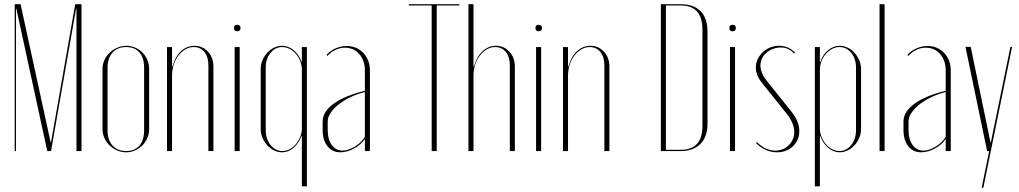

<svg xmlns="http://www.w3.org/2000/svg" viewBox="-20 -719 4853 914"><path d="M368 0H344V-677H342L223 0H205L58 -677H56V0H50V-699H78L221 -42H223L338 -699H368Z M581 -501Q603 -501 623 -492.5Q643 -484 658 -469Q673 -454 681.5 -434Q690 -414 690 -391V-104Q690 -82 681.5 -62Q673 -42 658 -27Q643 -12 623 -3Q603 6 580 6Q558 6 537.5 -3Q517 -12 501.5 -27Q486 -42 477 -62Q468 -82 468 -104V-391Q468 -413 477 -433Q486 -453 502 -468Q518 -483 538.5 -492Q559 -501 581 -501ZM581 -495Q539 -495 515.5 -468.5Q492 -442 492 -397V-98Q492 -53 515.5 -26.5Q539 0 581 0Q621 0 643.5 -25.5Q666 -51 666 -98V-397Q666 -444 643.5 -469.5Q621 -495 581 -495Z M801 -402Q814 -450 842 -475.5Q870 -501 906 -501Q944 -501 970 -473Q996 -445 996 -402V0H972V-408Q972 -448 953 -471.5Q934 -495 902 -495Q881 -495 862.5 -484Q844 -473 829.5 -454.5Q815 -436 807 -411Q799 -386 799 -358V0H775V-495H799V-402Z M1094 -586Q1094 -601 1109 -601Q1125 -601 1125 -586Q1125 -570 1109 -570Q1094 -570 1094 -586ZM1121 -495V0H1097V-495Z M1417 -71H1415Q1402 -36 1377 -15Q1352 6 1323 6Q1303 6 1284.5 -3Q1266 -12 1252 -27.5Q1238 -43 1229.5 -63Q1221 -83 1221 -105V-391Q1221 -412 1229.5 -432Q1238 -452 1252 -467.5Q1266 -483 1284.5 -492Q1303 -501 1323 -501Q1352 -501 1377.5 -480.5Q1403 -460 1416 -424H1417V-495H1441V168H1417ZM1417 -387Q1417 -408 1409.5 -427.5Q1402 -447 1389 -462Q1376 -477 1359 -486Q1342 -495 1324 -495Q1290 -495 1267.5 -467Q1245 -439 1245 -397V-99Q1245 -78 1251 -60Q1257 -42 1268 -28.5Q1279 -15 1293.5 -7.5Q1308 0 1324 0Q1342 0 1359 -9Q1376 -18 1388.5 -33Q1401 -48 1409 -67.5Q1417 -87 1417 -108Z M1516 -141Q1516 -187 1568 -225Q1620 -263 1717 -287V-383Q1717 -431 1690.5 -461.5Q1664 -492 1622 -492Q1599 -492 1577 -481.5Q1555 -471 1539 -453L1534 -457Q1551 -477 1577 -488.5Q1603 -500 1630 -500Q1678 -500 1709.5 -467Q1741 -434 1741 -383V0H1717V-55H1715Q1697 -29 1664.5 -11.5Q1632 6 1600 6Q1562 6 1539 -22.5Q1516 -51 1516 -100ZM1611 -2Q1625 -2 1640.5 -7.5Q1656 -13 1670.5 -22Q1685 -31 1697.5 -43Q1710 -55 1717 -69V-281Q1681 -272 1648.5 -256.5Q1616 -241 1592 -222Q1568 -203 1554 -182Q1540 -161 1540 -141V-100Q1540 -55 1559.5 -28.5Q1579 -2 1611 -2Z M2167 -693H2059V0H2035V-693H1926V-699H2167Z M2236 -401Q2249 -449 2277 -475Q2305 -501 2341 -501Q2379 -501 2405 -473Q2431 -445 2431 -402V0H2407V-408Q2407 -448 2388 -471.5Q2369 -495 2337 -495Q2316 -495 2297.5 -484Q2279 -473 2264.5 -454.5Q2250 -436 2242 -411Q2234 -386 2234 -358V0H2210V-699H2234V-402Z M2529 -586Q2529 -601 2544 -601Q2560 -601 2560 -586Q2560 -570 2544 -570Q2529 -570 2529 -586ZM2556 -495V0H2532V-495Z M2686 -402Q2699 -450 2727 -475.5Q2755 -501 2791 -501Q2829 -501 2855 -473Q2881 -445 2881 -402V0H2857V-408Q2857 -448 2838 -471.5Q2819 -495 2787 -495Q2766 -495 2747.5 -484Q2729 -473 2714.5 -454.5Q2700 -436 2692 -411Q2684 -386 2684 -358V0H2660V-495H2684V-402Z M3126 -699H3221Q3283 -699 3315.5 -665.5Q3348 -632 3348 -569V-130Q3348 -68 3314.5 -34Q3281 0 3221 0H3126ZM3150 -6H3221Q3324 -6 3324 -120V-577Q3324 -693 3221 -693H3150Z M3452 -586Q3452 -601 3467 -601Q3483 -601 3483 -586Q3483 -570 3467 -570Q3452 -570 3452 -586ZM3479 -495V0H3455V-495Z M3760 -464Q3735 -493 3697 -493Q3677 -493 3659 -486Q3641 -479 3628 -467.5Q3615 -456 3607.5 -440.5Q3600 -425 3600 -407Q3600 -372 3632 -332L3748 -187Q3785 -141 3785 -95Q3785 -73 3777 -54.5Q3769 -36 3754.5 -22.5Q3740 -9 3721 -1.5Q3702 6 3679 6Q3623 6 3579 -38L3583 -43Q3624 -2 3671 -2Q3709 -2 3735 -28Q3761 -54 3761 -91Q3761 -133 3723 -180L3606 -326Q3578 -362 3578 -398Q3578 -419 3587 -437.5Q3596 -456 3611 -470.5Q3626 -485 3646.5 -493Q3667 -501 3689 -501Q3734 -501 3765 -468Z M3859 -495H3883V-424H3885Q3897 -460 3922.5 -480.5Q3948 -501 3977 -501Q3997 -501 4015.5 -492Q4034 -483 4048 -467.5Q4062 -452 4070.5 -432Q4079 -412 4079 -391V-105Q4079 -83 4070.5 -63Q4062 -43 4048 -27.5Q4034 -12 4015.5 -3Q3997 6 3977 6Q3948 6 3923 -15Q3898 -36 3885 -71H3883V168H3859ZM3883 -108Q3883 -87 3891 -67.5Q3899 -48 3911.5 -33Q3924 -18 3941 -9Q3958 0 3976 0Q3993 0 4007 -7.5Q4021 -15 4032 -28.5Q4043 -42 4049 -60Q4055 -78 4055 -99V-397Q4055 -439 4032.5 -467Q4010 -495 3976 -495Q3958 -495 3941 -486Q3924 -477 3911 -462Q3898 -447 3890.5 -427.5Q3883 -408 3883 -387Z M4167 -699H4191V0H4167Z M4281 -141Q4281 -187 4333 -225Q4385 -263 4482 -287V-383Q4482 -431 4455.5 -461.5Q4429 -492 4387 -492Q4364 -492 4342 -481.5Q4320 -471 4304 -453L4299 -457Q4316 -477 4342 -488.5Q4368 -500 4395 -500Q4443 -500 4474.5 -467Q4506 -434 4506 -383V0H4482V-55H4480Q4462 -29 4429.5 -11.5Q4397 6 4365 6Q4327 6 4304 -22.5Q4281 -51 4281 -100ZM4376 -2Q4390 -2 4405.5 -7.5Q4421 -13 4435.5 -22Q4450 -31 4462.5 -43Q4475 -55 4482 -69V-281Q4446 -272 4413.5 -256.5Q4381 -241 4357 -222Q4333 -203 4319 -182Q4305 -161 4305 -141V-100Q4305 -55 4324.5 -28.5Q4344 -2 4376 -2Z M4601 -496 4695 -42H4697L4790 -496H4798L4661 175H4653L4689 0H4679L4576 -496Z"/></svg>

Font: Moniqa Thin Display
Style: Regular
Weight: 100
Designer: Rajesh Rajput
Foundry: Rajesh Rajput
Version: Version 1.000